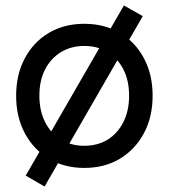

<svg xmlns="http://www.w3.org/2000/svg" viewBox="-20 -601 617 702"><path d="M143 81 74 41 433 -581 502 -542ZM288 13Q215 13 159 -20.5Q103 -54 71 -113.5Q39 -173 39 -251Q39 -329 71 -388.5Q103 -448 159 -481Q215 -514 288 -514Q362 -514 418 -481Q474 -448 506 -388.5Q538 -329 538 -251Q538 -173 506 -113.5Q474 -54 418 -20.5Q362 13 288 13ZM288 -68Q337 -68 373.5 -90.5Q410 -113 431 -154.5Q452 -196 452 -251Q452 -307 431 -347.5Q410 -388 373.5 -410.5Q337 -433 288 -433Q240 -433 203 -410.5Q166 -388 145 -347.5Q124 -307 124 -251Q124 -196 145 -154.5Q166 -113 203 -90.5Q240 -68 288 -68Z"/></svg>

Font: Fustat Medium
Style: Regular
Weight: 500
Designer: Mohamed Gaber, Khaled Hosny, Laura Garcia Mut
Foundry: Kief Type Foundry, Alif Type Foundry, Hard Type Foundry
Version: Version 1.007